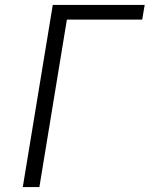

<svg xmlns="http://www.w3.org/2000/svg" viewBox="-20 -755 616 775"><path d="M72 0H139L250 -676H554L564 -735H193Z"/></svg>

Font: Iosevka Sparkle Light Oblique
Style: Regular
Weight: 300
Italic angle: -9°
Designer: Belleve Invis
Foundry: Belleve Invis
Version: Version 4.5.0; ttfautohint (v1.8.3)